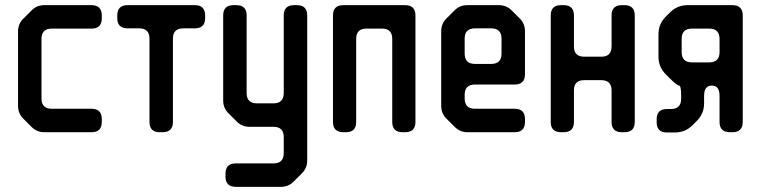

<svg xmlns="http://www.w3.org/2000/svg" viewBox="-20 -505 2952 745"><path d="M103 -12Q123 8 152 8H335Q375 8 375 -32V-43Q375 -83 335 -83H181Q141 -83 141 -123V-354Q141 -394 181 -394H335Q375 -394 375 -434V-445Q375 -485 335 -485H152Q123 -485 103 -465L70 -432Q50 -412 50 -383V-94Q50 -65 70 -45Z M560 -32Q560 8 600 8H611Q651 8 651 -32V-355Q651 -395 691 -395H736Q776 -395 776 -435V-445Q776 -485 736 -485H475Q435 -485 435 -445V-435Q435 -395 475 -395H520Q560 -395 560 -355Z M855 180Q855 220 895 220H1070Q1099 220 1119 200L1152 167Q1172 147 1172 118V-445Q1172 -485 1132 -485H1121Q1081 -485 1081 -445V-144Q1081 -104 1041 -104H977Q937 -104 937 -144V-445Q937 -485 897 -485H886Q846 -485 846 -445V-115Q846 -86 866 -66L899 -33Q919 -13 948 -13H1041Q1081 -13 1081 27V89Q1081 129 1041 129H895Q855 129 855 169Z M1272 -32Q1272 8 1312 8H1322Q1362 8 1362 -32V-354Q1362 -394 1402 -394H1462Q1502 -394 1502 -354V-32Q1502 8 1542 8H1552Q1592 8 1592 -32V-445Q1592 -485 1552 -485H1312Q1272 -485 1272 -445Z M1744 -13Q1765 8 1793 8H1977Q2017 8 2017 -32V-43Q2017 -83 1977 -83H1823Q1783 -83 1783 -123V-137Q1783 -177 1823 -177H1977Q2017 -177 2017 -217V-384Q2017 -413 1997 -433L1965 -465Q1945 -485 1916 -485H1793Q1764 -485 1744 -465L1712 -433Q1692 -413 1692 -384V-94Q1692 -65 1712 -45ZM1783 -297V-355Q1783 -395 1823 -395H1886Q1926 -395 1926 -355V-297Q1926 -257 1886 -257H1823Q1783 -257 1783 -297Z M2117 -32Q2117 8 2157 8H2167Q2207 8 2207 -32V-154Q2207 -194 2247 -194H2313Q2353 -194 2353 -154V-32Q2353 8 2393 8H2403Q2443 8 2443 -32V-445Q2443 -485 2403 -485H2393Q2353 -485 2353 -445V-325Q2353 -285 2313 -285H2247Q2207 -285 2207 -325V-445Q2207 -485 2167 -485H2157Q2117 -485 2117 -445Z M2568 9H2599Q2639 9 2667 -19L2684 -36Q2712 -64 2712 -104V-133Q2712 -173 2742 -173Q2772 -173 2772 -133V-32Q2772 8 2812 8H2822Q2862 8 2862 -32V-445Q2862 -485 2822 -485H2648Q2608 -485 2580 -457L2563 -440Q2535 -412 2535 -372V-285Q2535 -245 2563 -217L2579 -201Q2607 -173 2615 -173Q2623 -173 2623 -133V-122Q2623 -82 2583 -82H2568Q2528 -82 2528 -42V-31Q2528 9 2568 9ZM2625 -303V-354Q2625 -394 2665 -394H2732Q2772 -394 2772 -354V-303Q2772 -263 2732 -263H2665Q2625 -263 2625 -303Z"/></svg>

Font: WDXL Lubrifont JP N
Style: Regular
Weight: 400
Designer: [WDXL Lubrifont] Copyright 2020-2022 (c) NightFurySL2001, Skr-ZERO; [ZCOOL QingKe HuangYou] Copyright 2018-2022 (c) The 
Version: Version 2.001;hotconv 1.1.1;makeotfexe 2.6.0